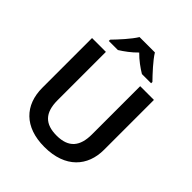

<svg xmlns="http://www.w3.org/2000/svg" viewBox="-254 -1092 1255 1255"><g transform="rotate(45 373.5 -464.0)"><path d="M444 -938H302C275 -893 215 -828 178 -790V-778H262C297 -800 337 -829 372 -865C407 -829 449 -799 484 -778H569V-790C533 -827 471 -893 444 -938ZM659 -252V-714H532V-268C532 -158 485 -99 374 -99C268 -99 215 -150 215 -267V-714H87V-254C87 -95 185 10 370 10C565 10 659 -104 659 -252Z"/></g></svg>

Font: Noto Sans Bengali UI SemiBold
Style: Regular
Weight: 600
Designer: Jelle Bosma - Monotype Design Team
Foundry: Monotype Imaging Inc.
Version: Version 2.003